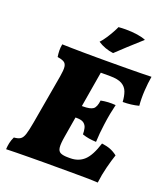

<svg xmlns="http://www.w3.org/2000/svg" viewBox="-158 -997 974 1112"><g transform="rotate(20 329.0 -441.5)"><path d="M10 3Q11 -17 15 -36Q19 -55 29 -76Q55 -78 68.5 -87Q82 -96 90 -121Q98 -146 107 -197L160 -501Q167 -541 164.5 -561Q162 -581 148 -589Q134 -597 108 -601Q105 -620 104.5 -638.5Q104 -657 108 -679Q132 -678 167.5 -677.5Q203 -677 242 -676.5Q281 -676 317 -676Q353 -676 378 -676Q452 -676 504 -676.5Q556 -677 593 -677.5Q630 -678 658 -679Q651 -638 648 -590Q645 -542 649 -497Q603 -485 551 -485Q549 -520 539.5 -546Q530 -572 505 -586.5Q480 -601 430 -601H374L337 -382H343Q388 -382 405.5 -394.5Q423 -407 428 -449Q472 -458 519 -454Q512 -426 506 -394.5Q500 -363 495 -325Q491 -298 488.5 -269.5Q486 -241 485 -215Q461 -216 440 -219.5Q419 -223 399 -230Q399 -250 395 -267.5Q391 -285 377 -296Q363 -307 333 -307H325L304 -182Q296 -136 298.5 -113Q301 -90 317 -82.5Q333 -75 363 -75H377Q428 -75 462 -106.5Q496 -138 521 -218Q552 -214 574 -205.5Q596 -197 618 -180Q606 -145 593.5 -96Q581 -47 575 3Q545 1 499 0.5Q453 0 403 0Q353 0 310 0Q284 0 243 0Q202 0 157.5 0.5Q113 1 73.5 1.5Q34 2 10 3ZM402 -732Q377 -735 352 -744Q327 -753 306 -767Q322 -784 337 -807Q352 -830 363.5 -851Q375 -872 380 -884Q391 -885 402.5 -885.5Q414 -886 425 -886Q463 -886 496 -881Q529 -876 549 -867Q503 -826 465 -791Q427 -756 402 -732Z"/></g></svg>

Font: Vollkorn Black
Style: Italic
Weight: 900
Italic angle: -11°
Designer: Friedrich Althausen
Foundry: Friedrich Althausen
Version: Version 5.000; ttfautohint (v1.8.3)